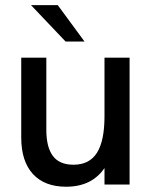

<svg xmlns="http://www.w3.org/2000/svg" viewBox="-20 -717 593 746"><path d="M237 8.5Q153 8.5 107.8 -41Q62.5 -90.5 62.5 -182.5V-493H160V-212.5Q160 -145 185.5 -111Q211 -77 265.5 -77Q327.5 -77 356.8 -123.5Q386 -170 386 -264.5V-493H483.5V0H386V-64Q336.5 8.5 237 8.5ZM100.5 -697H204.5L308.5 -555.5H235Z"/></svg>

Font: HK Grotesk Medium
Style: Regular
Weight: 500
Designer: Alfredo Marco Pradil
Foundry: Hanken Design Co.
Version: Version 3.001;FEAKit 1.0